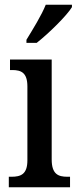

<svg xmlns="http://www.w3.org/2000/svg" viewBox="-20 -786 327 806"><path d="M91 -619V-606H134C185 -646 261 -721 282 -756V-766H172C154 -721 119 -665 91 -619ZM17 0H274V-44H263C224 -44 197 -55 197 -117V-536H22V-492H31C69 -492 95 -481 95 -423V-113C95 -54 67 -44 28 -44H17Z"/></svg>

Font: Noto Serif Devanagari Condensed Medium
Style: Regular
Weight: 500
Width: 3
Designer: Universal Thirst, Indian Type Foundry and the Monotype Design Team
Foundry: Monotype Imaging Inc.
Version: Version 2.004